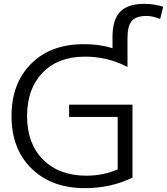

<svg xmlns="http://www.w3.org/2000/svg" viewBox="-20 -970 870 1000"><path d="M340 -361V-425H670V-45Q557 10 423 10Q249 10 144.5 -92Q40 -194 40 -365Q40 -536 142 -638Q244 -740 417 -740Q499 -740 566 -719V-777Q566 -867 605.5 -908.5Q645 -950 731 -950Q782 -950 830 -935L814 -871Q776 -887 743 -887Q689 -887 666.5 -861Q644 -835 644 -773V-621Q542 -675 423 -675Q282 -675 201.5 -591Q121 -507 121 -365Q121 -222 204.5 -138.5Q288 -55 430 -55Q519 -55 593 -88V-361Z"/></svg>

Font: Mplus 1p
Style: Regular
Weight: 400
Version: Version 1.061